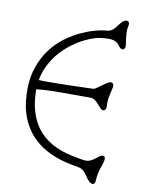

<svg xmlns="http://www.w3.org/2000/svg" viewBox="-99 -869 828 1075"><g transform="rotate(10 314.5 -331.0)"><path d="M410.6 -338.4Q329.6 -338.4 240.5 -338.4Q151.4 -338.4 100.6 -332V-320.8Q103 -194.8 161.1 -116.2Q225.6 -28.8 361.3 -0.5Q426.8 13.2 442.4 13.2Q458 13.2 471.2 6.3Q484.4 -0.5 495.1 -8.8Q505.9 -17.1 514.9 -23.9Q523.9 -30.8 531.7 -30.8Q545.9 -30.8 545.9 -14.6Q545.9 1.5 537.6 22.5Q519.5 67.9 517.6 113.8Q516.6 135.3 502.4 135.3Q483.4 135.3 453.6 87.9Q436 60.5 401.4 54.7Q120.1 14.6 63.5 -209Q51.8 -256.8 51.8 -325.4Q51.8 -394 73 -453.4Q94.2 -512.7 128.4 -557.4Q162.6 -602.1 205.1 -633.1Q247.6 -664.1 290.5 -683.6Q367.7 -719.2 437.5 -724.6Q462.4 -725.6 488.8 -762.7Q514.6 -798.3 530.3 -798.3Q554.7 -798.3 545.9 -765.6Q539.1 -738.3 550.8 -668.5Q553.7 -650.4 548.3 -643.1Q543 -635.7 537.1 -635.7Q524.9 -635.7 513.2 -653.3Q494.1 -680.7 453.6 -680.7Q407.2 -680.7 374.3 -670.7Q341.3 -660.6 308.8 -643.8Q276.4 -627 243.7 -602.1Q210.9 -577.1 183.1 -544.9Q120.6 -471.7 105.5 -385.3Q119.1 -384.3 134.8 -384.3H168.9Q255.9 -384.3 414.1 -390.1Q423.3 -390.6 440.9 -404.3Q492.2 -443.4 504.4 -443.4Q522 -443.4 522 -420.9L507.8 -356.4Q505.4 -341.8 505.4 -325.2L506.3 -306.2Q506.3 -281.7 490.2 -281.7Q480.5 -281.7 472.4 -290.3Q464.4 -298.8 455.6 -309.6Q432.6 -336.9 410.6 -338.4Z"/></g></svg>

Font: Snowburst One
Style: Regular
Weight: 400
Designer: Annet Stirling
Foundry: Annet Stirling
Version: Version 1.001